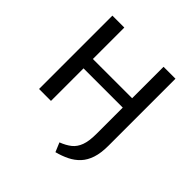

<svg xmlns="http://www.w3.org/2000/svg" viewBox="-222 -833 1218 1218"><g transform="rotate(45 387.0 -224.0)"><path d="M100 0V-658H207V0ZM134 -292V-376H633V-292ZM559 -56V-658H666V-56Q666 9 651 54.5Q636 100 608 130Q580 160 541.5 179Q503 198 457 210L431 148Q473 132 501.5 109.5Q530 87 544.5 48Q559 9 559 -56Z"/></g></svg>

Font: Ysabeau SC SemiBold
Style: Regular
Weight: 600
Designer: Christian Thalmann (Catharsis Fonts)
Version: Version 2.001;gftools[0.9.30]; featfreeze: smcp